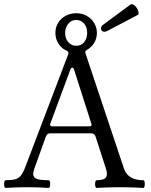

<svg xmlns="http://www.w3.org/2000/svg" viewBox="-22 -901 725 924"><path d="M-2.4 -14.6Q-2.4 -22.5 -0.5 -28.1Q1.5 -33.7 4.9 -33.7Q35.2 -33.7 51.5 -38.3Q67.9 -43 78.6 -56.4Q89.4 -69.8 100.1 -98.1L306.6 -640.6Q307.6 -642.6 307.6 -646Q307.6 -652.8 299.3 -656.7Q273.9 -667.5 259.3 -690.7Q244.6 -713.9 244.6 -742.7Q244.6 -771 258.5 -792.5Q272.5 -814 295.4 -825.7Q318.4 -837.4 344.7 -837.4Q373 -837.4 395.8 -824.5Q418.5 -811.5 431.4 -789.8Q444.3 -768.1 444.3 -742.7Q444.3 -715.8 431.2 -694.6Q418 -673.3 396 -660.6Q388.2 -656.7 388.2 -649.9Q388.2 -648.9 389.2 -645L574.2 -90.8Q593.3 -33.7 668 -33.7Q670.9 -33.7 672.9 -28.3Q674.8 -22.9 674.8 -15.6Q674.8 -8.3 672.9 -2.4Q670.9 3.4 668 3.4Q615.2 0 555.7 0Q495.6 0 442.9 3.4Q439.5 3.4 437.5 -2Q435.5 -7.3 435.5 -14.6Q435.5 -22.5 437.5 -28.1Q439.5 -33.7 442.9 -33.7Q469.2 -33.7 481 -41Q492.7 -48.3 492.7 -64Q492.7 -74.7 487.3 -90.8L438 -243.7Q432.6 -259.3 416.5 -259.3H217.8Q204.1 -259.3 198.2 -242.2L143.1 -88.9Q137.7 -73.7 137.7 -64.5Q137.7 -46.4 155 -40Q172.4 -33.7 212.4 -33.7Q215.8 -33.7 217.8 -28.3Q219.7 -22.9 219.7 -15.6Q219.7 -7.8 217.8 -2.2Q215.8 3.4 212.4 3.4Q164.1 0 108.9 0Q53.2 0 4.9 3.4Q1.5 3.4 -0.5 -2Q-2.4 -7.3 -2.4 -14.6ZM397.5 -742.7Q397.5 -771 382.6 -787.8Q367.7 -804.7 344.7 -804.7Q328.1 -804.7 316.2 -795.7Q304.2 -786.6 297.9 -772.2Q291.5 -757.8 291.5 -742.7Q291.5 -714.8 306.9 -697.8Q322.3 -680.7 344.7 -680.7Q370.1 -680.7 383.8 -699Q397.5 -717.3 397.5 -742.7ZM406.2 -293Q418.5 -293 418.5 -300.8Q418.5 -302.2 417.5 -306.2L334.5 -565.9Q331.5 -575.7 325.7 -575.7Q320.3 -575.7 316.4 -565.9L220.2 -306.2Q219.2 -303.2 219.2 -300.8Q219.2 -293 231 -293ZM496.1 -752.9Q486.3 -748 480 -748Q471.7 -748 465.8 -755.9Q463.4 -759.8 463.4 -763.2Q463.4 -768.6 466.6 -773.7Q469.7 -778.8 474.6 -782.2L606.4 -879.4Q608.4 -880.9 611.8 -880.9Q617.2 -880.9 623.3 -876.7Q629.4 -872.6 634.8 -864.7Q639.6 -857.9 642.3 -850.3Q645 -842.8 645 -837.4Q645 -831.5 641.6 -829.6Z"/></svg>

Font: JuniusX
Style: Regular
Weight: 400
Designer: Peter S. Baker
Foundry: Briery Creek Software
Version: Version 1.004